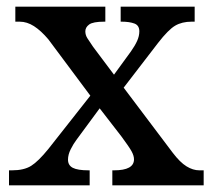

<svg xmlns="http://www.w3.org/2000/svg" viewBox="-20 -556 637 576"><path d="M7 0V-45H16Q52 -45 73.5 -58.5Q95 -72 125 -109L251 -269L125 -438Q103 -464 82 -477.5Q61 -491 39 -491H26V-536H296V-491H293Q259 -491 247.5 -482.5Q236 -474 236 -462Q236 -451 242 -441.5Q248 -432 259 -416L322 -332L373 -402Q385 -419 391.5 -433.5Q398 -448 398 -462Q398 -480 383 -485.5Q368 -491 345 -491H342V-536H564V-491H555Q526 -491 505.5 -479Q485 -467 454 -427L351 -293L498 -98Q520 -69 539.5 -57Q559 -45 578 -45H591V0H317V-45H322Q382 -45 382 -78Q382 -89 374.5 -102.5Q367 -116 344 -147L279 -231L209 -136Q200 -124 192 -108Q184 -92 184 -77Q184 -60 198.5 -52.5Q213 -45 246 -45H249V0Z"/></svg>

Font: Noto Serif NP Hmong Medium
Style: Regular
Weight: 500
Designer: Dalton Maag Ltd
Foundry: Dalton Maag Ltd
Version: Version 1.001; ttfautohint (v1.8.4.7-5d5b)